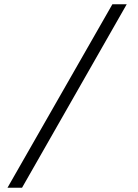

<svg xmlns="http://www.w3.org/2000/svg" viewBox="-20 -706 646 897"><path d="M15 171 505 -686H572L83 171Z"/></svg>

Font: Chivo Medium ExtraLight
Style: Regular
Weight: 250
Version: Version 2.002